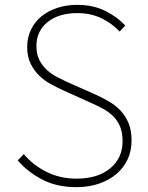

<svg xmlns="http://www.w3.org/2000/svg" viewBox="-20 -758 609 791"><path d="M295 13Q214 13 154.5 -18Q95 -49 53 -97L78 -123Q118 -76 173.5 -49Q229 -22 295 -22Q383 -22 434 -64.5Q485 -107 485 -176Q485 -212 474.5 -237Q464 -262 445.5 -280Q427 -298 402.5 -311Q378 -324 351 -336L240 -386Q216 -397 190 -411Q164 -425 142.5 -445.5Q121 -466 106.5 -495Q92 -524 92 -564Q92 -603 107.5 -635.5Q123 -668 150.5 -690.5Q178 -713 216 -725.5Q254 -738 298 -738Q364 -738 414 -713Q464 -688 496 -653L473 -628Q441 -662 397.5 -683Q354 -704 298 -704Q222 -704 176 -667Q130 -630 130 -568Q130 -534 142.5 -510Q155 -486 174 -469Q193 -452 215.5 -440.5Q238 -429 257 -420L368 -371Q399 -357 427 -341Q455 -325 476 -303Q497 -281 509.5 -251Q522 -221 522 -179Q522 -137 506 -102Q490 -67 460 -41.5Q430 -16 388 -1.5Q346 13 295 13Z"/></svg>

Font: Kinto Sans Thin
Style: Regular
Weight: 100
Designer: Authors: Ryoko NISHIZUKA  (kana & ideographs); Paul D. Hunt (Latin, Greek & Cyrillic); Wenlong ZHANG  (bopomofo); Sandol
Foundry: Adobe Systems Incorporated, ookami Inc.
Version: Version 0.001